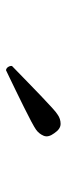

<svg xmlns="http://www.w3.org/2000/svg" viewBox="189 -1188 222 640"><g transform="rotate(90 300.0 -868.0)"><path d="M214 -777Q207 -778 203 -784.5Q199 -791 200 -797Q203 -800 218 -814.5Q233 -829 254.5 -850Q276 -871 298 -892Q320 -913 337.5 -929Q355 -945 362 -949Q376 -959 393 -959Q410 -959 424 -938Q439 -918 432.5 -902.5Q426 -887 412 -877Q405 -872 384.5 -861Q364 -850 336.5 -836.5Q309 -823 282.5 -810Q256 -797 237 -788Q218 -779 214 -777Z"/></g></svg>

Font: Zen Old Mincho SemiBold
Style: Regular
Weight: 600
Version: Version 1.500